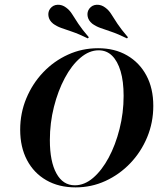

<svg xmlns="http://www.w3.org/2000/svg" viewBox="-20 -788 696 819"><path d="M302.4 11.3Q230.6 11.3 177.4 -19.4Q124.2 -50 95.2 -105.2Q66.1 -160.5 66.1 -234.7Q66.1 -305.6 92.3 -368.5Q118.5 -431.5 164.1 -479.4Q209.7 -527.4 269.8 -554.8Q329.8 -582.3 398.4 -582.3Q469.4 -582.3 522.2 -551.6Q575 -521 604.4 -466.1Q633.9 -411.3 633.9 -336.3Q633.9 -265.3 607.7 -202.4Q581.5 -139.5 535.5 -91.5Q489.5 -43.5 429.8 -16.1Q370.2 11.3 302.4 11.3ZM299.2 2.4Q340.3 2.4 377.4 -29.4Q414.5 -61.3 443.5 -115.3Q472.6 -169.4 489.9 -237.9Q507.3 -306.5 507.3 -379Q507.3 -441.1 494.4 -484.3Q481.5 -527.4 458.1 -550.4Q434.7 -573.4 400.8 -573.4Q360.5 -573.4 323 -541.5Q285.5 -509.7 256.5 -455.2Q227.4 -400.8 210.1 -332.3Q192.7 -263.7 192.7 -190.3Q192.7 -99.2 220.6 -48.4Q248.4 2.4 299.2 2.4ZM354.8 -624.2Q315.3 -643.5 287.5 -652.8Q259.7 -662.1 240.7 -669Q221.8 -675.8 206.5 -687.1Q189.5 -700.8 186.7 -719.4Q183.9 -737.9 194.4 -751.6Q206.5 -766.9 225.8 -767.7Q245.2 -768.5 262.1 -755.6Q277.4 -744.4 287.9 -727.4Q298.4 -710.5 314.1 -686.7Q329.8 -662.9 358.9 -629ZM521.8 -624.2Q482.3 -643.5 454.4 -652.8Q426.6 -662.1 407.7 -669Q388.7 -675.8 373.4 -687.1Q356.5 -700.8 353.6 -719.4Q350.8 -737.9 361.3 -751.6Q373.4 -766.9 392.7 -767.7Q412.1 -768.5 429 -755.6Q444.4 -744.4 454.8 -727.4Q465.3 -710.5 481 -686.7Q496.8 -662.9 525.8 -629Z"/></svg>

Font: Playfair 144pt
Style: Bold Italic
Weight: 700
Italic angle: -15.6°
Designer: Claus Eggers Sørensen
Foundry: Claus Eggers Sørensen
Version: Version 2.203